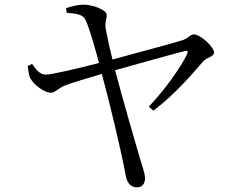

<svg xmlns="http://www.w3.org/2000/svg" viewBox="-20 -771 1040 826"><path d="M118 -496 99 -487C102 -463 105 -445 110 -435C126 -405 172 -372 198 -372C219 -372 231 -394 267 -406C288 -414 359 -436 418 -453C449 -341 500 -127 519 -26C524 10 538 35 569 35C592 35 604 19 604 -5C604 -21 591 -62 581 -93C561 -161 510 -337 475 -469C571 -495 727 -540 774 -551C786 -554 791 -553 784 -536C757 -481 692 -388 620 -312L640 -295C734 -366 811 -457 854 -507C869 -524 901 -527 901 -545C901 -567 845 -623 813 -623C798 -623 787 -604 765 -598C721 -584 558 -541 464 -515C451 -567 438 -628 434 -651C431 -677 440 -690 439 -708C438 -728 381 -751 338 -751C315 -751 290 -744 264 -736L267 -716C314 -712 337 -709 349 -683C364 -652 391 -557 406 -500C308 -475 199 -449 176 -450C148 -451 132 -477 118 -496Z"/></svg>

Font: Source Han Serif KR
Style: Regular
Weight: 400
Designer: Ryoko NISHIZUKA 西塚涼子 (kana & ideographs); Frank Grießhammer (Latin, Greek & Cyrillic); Wenlong ZHANG 张文龙 (bopomofo); San
Foundry: Adobe
Version: Version 2.001;hotconv 1.1.0;makeotfexe 2.6.0